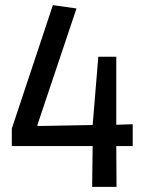

<svg xmlns="http://www.w3.org/2000/svg" viewBox="-20 -728 583 748"><path d="M339 0 341 -159H26V-227L186 -708L278 -695L126 -242V-237L341 -241L363 -507H433V-242L497 -244V-159H433L434 0Z"/></svg>

Font: Ruda Medium
Style: Regular
Weight: 500
Version: Version 2.001